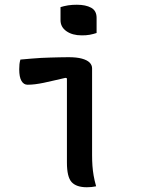

<svg xmlns="http://www.w3.org/2000/svg" viewBox="-20 -785 640 809"><path d="M262 -100Q262 -128 262 -163.5Q262 -199 262 -237Q262 -275 262 -313.5Q262 -352 262 -388.5Q262 -425 262 -455L256 -457Q229 -451 206 -445.5Q183 -440 163.5 -436Q144 -432 127.5 -430Q111 -428 96 -428Q80 -428 70.5 -444Q61 -460 61 -493Q61 -505 62 -514.5Q63 -524 66 -534Q90 -536 111.5 -538Q133 -540 153 -541Q173 -542 192.5 -542.5Q212 -543 231 -543.5Q250 -544 269 -544Q303 -544 325 -538Q347 -532 357.5 -521.5Q368 -511 368 -497Q368 -449 368 -401Q368 -353 368 -306.5Q368 -260 368 -216Q368 -172 368 -132Q368 -107 369.5 -86.5Q371 -66 374.5 -45.5Q378 -25 385 0Q375 2 366 3Q357 4 346 4Q302 4 282 -17.5Q262 -39 262 -100ZM235 -755Q241 -757 249.5 -759Q258 -761 267 -762.5Q276 -764 285.5 -764.5Q295 -765 304 -765Q341 -765 364 -752.5Q387 -740 387 -710V-646Q381 -644 373.5 -642Q366 -640 358 -638.5Q350 -637 341.5 -636.5Q333 -636 324 -636Q285 -636 260 -653.5Q235 -671 235 -700Z"/></svg>

Font: Recursive Monospace Casual Medium
Style: Regular
Weight: 500
Version: Version 1.047